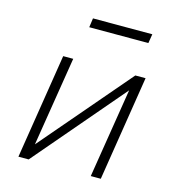

<svg xmlns="http://www.w3.org/2000/svg" viewBox="-104 -781 794 869"><g transform="rotate(15 293.0 -346.0)"><path d="M61 0 139 -492H186L118 -69H115L477 -492H525L447 0H400L468 -424H471L109 0ZM219 -649 225 -692H503L496 -649Z"/></g></svg>

Font: Nunito Sans 7pt SemiCondensed ExtraLight
Style: Italic
Weight: 250
Width: 4
Italic angle: -9°
Designer: Vernon Adams
Foundry: Vernon Adams
Version: Version 3.101;gftools[0.9.27]